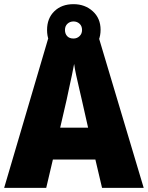

<svg xmlns="http://www.w3.org/2000/svg" viewBox="-20 -902 710 922"><path d="M470 0 438 -136H234L202 0H0L211 -716H456L670 0ZM373 -422Q368 -444 360.5 -476Q353 -508 346 -540Q339 -572 336 -595Q332 -573 325.5 -542Q319 -511 312 -479.5Q305 -448 300 -423L269 -289H403ZM333 -635Q276 -635 241 -668.5Q206 -702 206 -758Q206 -814 241 -848Q276 -882 333 -882Q388 -882 425.5 -848Q463 -814 463 -759Q463 -703 426 -669Q389 -635 333 -635ZM333 -717Q350 -717 362 -728.5Q374 -740 374 -758Q374 -777 362 -788Q350 -799 333 -799Q316 -799 304 -788Q292 -777 292 -758Q292 -740 302.5 -728.5Q313 -717 333 -717Z"/></svg>

Font: Noto Sans Gurmukhi UI SemiCondensed Black
Style: Regular
Weight: 900
Width: 4
Designer: Jelle Bosma - Monotype Design Team
Foundry: Monotype Imaging Inc.
Version: Version 2.004; ttfautohint (v1.8.4.7-5d5b)